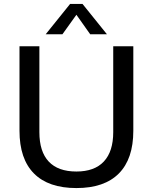

<svg xmlns="http://www.w3.org/2000/svg" viewBox="-20 -947 775 975"><path d="M79 -283V-712H180V-276Q180 -177 227.5 -126.5Q275 -76 368 -76Q460 -76 507.5 -127Q555 -178 555 -276V-712H657V-283Q657 -140 583.5 -66Q510 8 368 8Q226 8 152.5 -66Q79 -140 79 -283ZM297 -773H212L336 -927H399L523 -773H438L368 -872Z"/></svg>

Font: Muli SemiBold
Style: Regular
Weight: 600
Designer: Vernon Adams
Foundry: Vernon Adams
Version: Version 2.000